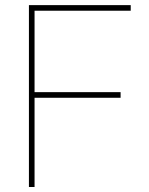

<svg xmlns="http://www.w3.org/2000/svg" viewBox="-20 -748 595 768"><path d="M95.7 0V-727.5H502.9V-705.1H118.2V-379.4H462.4V-356.9H118.2V0Z"/></svg>

Font: Inter 24pt Thin
Style: Regular
Weight: 250
Designer: Rasmus Andersson
Foundry: rsms
Version: Version 4.001;git-66647c0bb